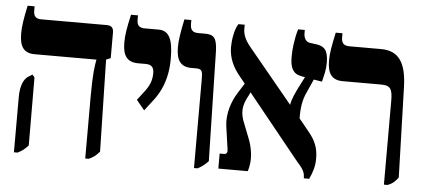

<svg xmlns="http://www.w3.org/2000/svg" viewBox="-47 -745 1877 853"><g transform="rotate(5 891.5 -318.5)"><path d="M358 7H373C394 -2 405 -11 421 -29L412 -439L432 -447V-561C432 -583 422 -592 401 -592H110C86 -592 75 -602 75 -628V-647H44C31 -587 26 -553 26 -522C26 -463 45 -435 94 -435H369V-433C364 -408 358 -368 358 -271ZM40 7H56C76 -3 88 -12 103 -29L102 -332L92 -344L74 -333C55 -321 40 -291 40 -239Z M600 -229 640 -281C692 -350 698 -422 698 -469C698 -557 678 -592 633 -592H571C547 -592 536 -602 536 -628V-647H505C491 -586 486 -553 486 -522C486 -463 506 -435 555 -435H589C616 -435 626 -422 626 -397C626 -378 623 -350 597 -316L564 -273Z M843 7H859C874 -1 888 -10 906 -29L895 -518C893 -577 880 -592 840 -592H809C785 -592 774 -603 774 -629V-647H743C730 -584 725 -551 725 -522C725 -464 744 -435 793 -435H814C841 -435 843 -424 843 -388Z M951 0H1082C1100 -51 1089 -108 1071 -151L1049 -207C1028 -256 1031 -289 1057 -335L1064 -350L1291 -69C1325 -30 1333 -19 1333 10H1357C1373 -24 1380 -50 1380 -82C1380 -129 1366 -162 1338 -196L1291 -254C1291 -292 1293 -333 1314 -375L1339 -431L1376 -425C1384 -459 1390 -477 1390 -511C1390 -569 1370 -583 1337 -588L1307 -592C1289 -595 1280 -612 1280 -632V-647H1250C1236 -598 1232 -554 1232 -523C1232 -475 1244 -448 1283 -441L1299 -438L1279 -399C1264 -370 1247 -334 1244 -310L1046 -550C1023 -578 1012 -602 1012 -628V-647H984C967 -622 960 -573 960 -543C960 -494 980 -453 1010 -417L1035 -386L1009 -345C981 -302 962 -244 970 -189L984 -91C987 -76 983 -67 970 -67H951Z M1690 7H1706C1728 -1 1737 -10 1753 -30L1741 -433C1738 -541 1704 -592 1625 -592H1484C1459 -592 1448 -603 1448 -629V-647H1418C1405 -587 1399 -553 1399 -522C1399 -464 1418 -435 1468 -435H1640C1683 -435 1690 -416 1690 -365Z"/></g></svg>

Font: Noto Serif Hebrew ExtraCondensed ExtraBold
Style: Regular
Weight: 800
Width: 2
Designer: Monotype Design Team
Foundry: Monotype Imaging Inc.
Version: Version 2.004